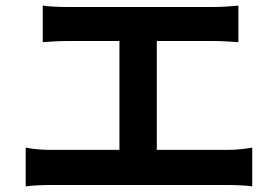

<svg xmlns="http://www.w3.org/2000/svg" viewBox="-20 -687 996 688"><path d="M165.1 -24.1H795.1C817.1 -24.1 858 -23.1 883.9 -19.2V-158C859.7 -154.1 830.3 -149.9 795.1 -149.9H541.9V-540.1H744C771 -540.1 805 -538 834.2 -535.9V-666.9C806.1 -664.1 772 -661.9 744 -661.9H224.1C197.1 -661.9 158 -663 133.2 -666.9V-535.9C157.3 -538 198.2 -540.1 224.1 -540.1H408V-149.9H165.1C136 -149.9 101.2 -152 72.1 -158V-19.2C103 -23.1 137.1 -24.1 165.1 -24.1Z"/></svg>

Font: Karasuma Gothic
Style: Bold
Weight: 700
Designer: Rasmus Andersson / Ryoko Nishizuka
Foundry: Genbu
Version: Version 1.00